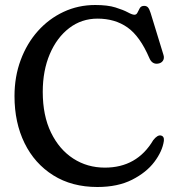

<svg xmlns="http://www.w3.org/2000/svg" viewBox="-20 -733 702 768"><path d="M635.5 -169.5Q629.5 -128 597.5 -85.5Q565.5 -43 508.2 -14Q451 15 369.5 15Q267.5 15 193 -31.8Q118.5 -78.5 78.2 -160.5Q38 -242.5 38 -348.5Q38 -426.5 62.8 -493Q87.5 -559.5 131.5 -608.8Q175.5 -658 234.2 -685.5Q293 -713 361 -713Q410.5 -713 441.8 -703.2Q473 -693.5 491 -683.8Q509 -674 517.5 -674Q526 -674 530 -682.8Q534 -691.5 539.2 -700.5Q544.5 -709.5 556.5 -709.5Q566.5 -709.5 572 -703.2Q577.5 -697 582.5 -681L634 -513Q638 -500 631.8 -490.2Q625.5 -480.5 612 -478.5Q588.5 -475 577.5 -500.5Q540 -588 490 -623.2Q440 -658.5 370 -658.5Q306.5 -658.5 257 -620.8Q207.5 -583 179.2 -516.8Q151 -450.5 151 -365.5Q151 -270.5 184 -202.8Q217 -135 273 -98.8Q329 -62.5 399.5 -62.5Q528 -62.5 593 -172.5Q610 -194 623.5 -191Q637.5 -188 635.5 -169.5Z"/></svg>

Font: Fraunces 72pt SuperSoft
Style: Regular
Weight: 400
Version: Version 1.000;[b76b70a41]